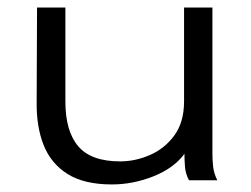

<svg xmlns="http://www.w3.org/2000/svg" viewBox="-20 -477 665 508"><path d="M276 11Q203 11 159 -16.5Q115 -44 95.5 -93Q76 -142 77 -208L78 -457H153V-208Q153 -130 187 -90Q221 -50 298 -50Q338 -50 377 -67Q416 -84 441.5 -119Q467 -154 467 -209V-457H542V-71Q542 -53 544 -35.5Q546 -18 555 0H480Q471 -17 469.5 -35Q468 -53 468 -70Q440 -32 386 -10.5Q332 11 276 11Z"/></svg>

Font: Inconsolata Expanded Thin
Style: Regular
Weight: 100
Width: 7
Monospace: yes
Designer: Raph Levien, Cyreal, Brenton Simpson
Foundry: Raph Levien, Cyreal, Google
Version: Version 3.100; ttfautohint (v1.8.4.7-5d5b)